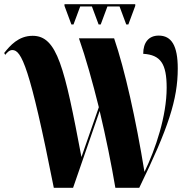

<svg xmlns="http://www.w3.org/2000/svg" viewBox="-31 -897 904 917"><path d="M310 -780H320L352 -866H408L440 -780H450L482 -866H540L572 -780H582L615 -869V-877H277V-869ZM226 0H318L445 -367C475 -241 501 -112 520 0H634C773 -285 818 -422 818 -570C818 -679 788 -727 727 -727C679 -727 653 -694 653 -640C736 -635 765 -593 765 -478C765 -343 712 -185 659 -76C618 -328 565 -565 514 -714H346C379 -620 411 -505 441 -385L358 -147C277 -576 242 -726 125 -726C57 -726 17 -679 -11 -644L-6 -635C2 -645 13 -658 28 -658C71 -658 111 -581 226 0Z"/></svg>

Font: Noto Serif Display ExtraCondensed Black
Style: Regular
Weight: 900
Width: 2
Designer: Monotype Design Team
Foundry: Monotype Imaging Inc.
Version: Version 2.009